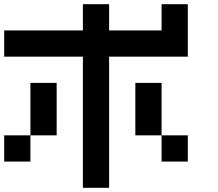

<svg xmlns="http://www.w3.org/2000/svg" viewBox="-20 -895 1040 915"><path d="M0 -125V-250H125V-125ZM0 -625V-750H375V-875H500V-750H750V-875H875V-625H500V0H375V-625ZM250 -250H125V-500H250ZM750 -250H625V-500H750ZM750 -125V-250H875V-125Z"/></svg>

Font: Galmuri7 Regular
Style: Regular
Weight: 400
Designer: Lee Minseo (quiple)
Version: Version 2.399;hotconv 1.1.1;makeotfexe 2.6.0 DEVELOPMENT